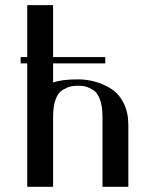

<svg xmlns="http://www.w3.org/2000/svg" viewBox="-20 -720 586 740"><path d="M59.6 -475.6V-500H85V-700.2H184.6V-500H385.7V-475.6H184.6V-402.3Q219.7 -414.1 280.3 -414.1Q315.4 -414.1 348.1 -404.8Q380.9 -395.5 410.2 -376.5Q439.5 -357.4 457 -321.8Q474.6 -286.1 474.6 -238.3V0H375V-269.5Q375 -310.5 365.2 -336.9Q355.5 -363.3 338.4 -373.5Q321.3 -383.8 309.1 -386.7Q296.9 -389.6 280.3 -389.6Q263.7 -389.6 251.5 -386.7Q239.3 -383.8 221.7 -373.5Q204.1 -363.3 194.3 -336.9Q184.6 -310.5 184.6 -269.5V0H85V-475.6Z"/></svg>

Font: TriodPostnaja
Style: Medium
Weight: 500
Version: 20110805